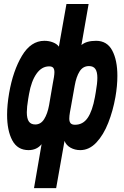

<svg xmlns="http://www.w3.org/2000/svg" viewBox="-20 -768 640 988"><path d="M194 -26Q169 4.5 127 4.5Q70 4.5 43.2 -45.8Q16.5 -96 16.5 -177.5Q16.5 -227.5 27 -289Q47 -404 93 -481Q139 -558 208.5 -558Q232 -558 252.5 -550Q273 -542 283 -528L322 -747.5H436L399 -536Q424 -558 474.5 -558Q531 -558 557.5 -508.2Q584 -458.5 584 -377.5Q584 -326 574 -269Q561.5 -198 537 -135.8Q512.5 -73.5 475.8 -34.5Q439 4.5 393 4.5Q365.5 4.5 343 -8Q320.5 -20.5 312 -43L269 200H155ZM118 -190.5Q118 -158 128.5 -142.8Q139 -127.5 161.5 -127.5Q190 -127.5 207.2 -155Q224.5 -182.5 232.5 -226.5L251.5 -337.5Q255 -354.5 257.5 -370.5Q260 -386.5 260 -396.5Q260 -411.5 254 -419Q248 -426.5 233 -426.5Q194.5 -426.5 167.8 -388.5Q141 -350.5 129.5 -284.5L125 -258.5Q118 -216.5 118 -190.5ZM336.5 -158Q336.5 -142 343.2 -134Q350 -126 366 -126Q407 -126 431.2 -161.5Q455.5 -197 468.5 -268.5L473 -294.5Q481 -340 481 -367.5Q481 -398 470.8 -413Q460.5 -428 438 -428Q407 -428 389.8 -400.8Q372.5 -373.5 364.5 -327.5L344.5 -215.5Q343.5 -211 340 -191Q336.5 -171 336.5 -158Z"/></svg>

Font: JuliaMono ExtraBoldItalic
Style: Regular
Weight: 800
Italic angle: -9°
Monospace: yes
Designer: cormullion
Foundry: corm
Version: Version 0.049; ttfautohint (v1.8.4)